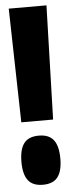

<svg xmlns="http://www.w3.org/2000/svg" viewBox="-54 -768 296 806"><g transform="rotate(-5 94.0 -365.5)"><path d="M26 -260 15 -740H174L160 -260ZM12 -94Q12 -147 31.5 -172.5Q51 -198 94 -198Q137 -198 156.5 -172.5Q176 -147 176 -94Q176 -42 156.5 -16.5Q137 9 94 9Q51 9 31.5 -16.5Q12 -42 12 -94Z"/></g></svg>

Font: Georama ExtraCondensed ExtraBold
Style: Regular
Weight: 800
Width: 2
Designer: Jean-Baptiste Levee
Foundry: Production Type
Version: Version 1.000